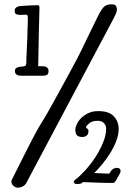

<svg xmlns="http://www.w3.org/2000/svg" viewBox="-20 -851 615 890"><path d="M33 0ZM177 -544Q179 -544 184 -543.5Q189 -543 193.5 -541Q198 -539 201.5 -534.5Q205 -530 205 -522Q205 -507 196.5 -503.5Q188 -500 181 -500H79Q76 -500 71 -500.5Q66 -501 61 -503Q56 -505 52.5 -509.5Q49 -514 49 -522Q49 -534 60 -538Q71 -542 74 -542Q90 -542 96 -545Q102 -548 102 -561Q102 -575 102.5 -585Q103 -595 103.5 -607.5Q104 -620 105 -637.5Q106 -655 107 -683Q107 -704 107.5 -716.5Q108 -729 108.5 -737.5Q109 -746 109 -753Q109 -760 109 -769Q109 -771 108 -777Q107 -783 100 -783Q97 -783 88 -782.5Q79 -782 74 -782Q66 -782 57 -784.5Q48 -787 48 -802Q48 -812 57 -817.5Q66 -823 74 -823Q77 -823 89 -824Q101 -825 114.5 -825.5Q128 -826 140 -826.5Q152 -827 155 -827Q158 -827 160.5 -825Q163 -823 163 -815Q163 -810 162 -779Q161 -753 160 -698Q159 -643 157 -544ZM35 -18Q69 -86 91 -129.5Q113 -173 127 -200.5Q141 -228 149.5 -242.5Q158 -257 163.5 -267Q169 -277 175 -286Q181 -295 190 -310.5Q199 -326 214 -352.5Q229 -379 253 -423Q284 -480 304 -516.5Q324 -553 337 -578Q350 -603 358.5 -620.5Q367 -638 376.5 -658Q386 -678 399 -704.5Q412 -731 433 -774Q448 -805 460.5 -818Q473 -831 497 -831Q515 -831 518.5 -822Q522 -813 522 -807Q522 -799 517 -787Q512 -775 508 -768L103 -5Q98 6 86.5 12.5Q75 19 61 19Q52 19 42.5 10.5Q33 2 33 -9Q33 -15 35 -18ZM491 -53Q497 -64 505.5 -68.5Q514 -73 521 -73Q531 -73 535 -68.5Q539 -64 539 -59Q539 -51 531 -38Q523 -25 516 -12Q514 -10 511.5 -6.5Q509 -3 504 -3Q485 -3 461.5 -3.5Q438 -4 416 -5Q390 -6 365 -7Q363 -5 358 -1.5Q353 2 338 2Q327 2 324.5 -2Q322 -6 322 -9Q322 -13 330 -19Q351 -35 376 -62.5Q401 -90 422.5 -123Q444 -156 458 -190.5Q472 -225 472 -255Q472 -269 462 -280Q452 -291 432 -291Q407 -291 393 -279Q379 -267 379 -262Q379 -257 384.5 -254.5Q390 -252 390 -244Q390 -228 381 -222Q372 -216 364 -216Q341 -216 335 -226Q329 -236 329 -250Q329 -259 335.5 -274Q342 -289 355 -302.5Q368 -316 388 -326Q408 -336 436 -336Q485 -336 507.5 -312Q530 -288 530 -254Q530 -225 518 -195Q506 -165 488.5 -137.5Q471 -110 451.5 -87Q432 -64 417 -49L486 -46L487 -47Q487 -47 491 -53Z"/></svg>

Font: Life Savers
Style: Bold
Weight: 700
Designer: Pablo Impallari, Rodrigo Fuenzalida, Brenda Gallo
Foundry: Pablo Impallari, Rodrigo Fuenzalida, Brenda Gallo
Version: Version 3.001; ttfautohint (v0.95) -l 8 -r 50 -G 200 -x 14 -